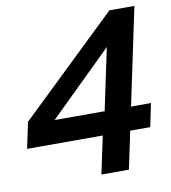

<svg xmlns="http://www.w3.org/2000/svg" viewBox="-80 -772 752 842"><g transform="rotate(-10 296.5 -351.5)"><path d="M303.7 0 347.7 -206.1 357.9 -232.4 439.9 -620.6 462.9 -584.5 102.5 -231 83.5 -271H572.3L550.8 -167.5H2.4L26.9 -283.7L463.4 -703.1H574.7L426.3 0Z"/></g></svg>

Font: Schibsted Grotesk SemiBold
Style: Italic
Weight: 600
Italic angle: -12°
Designer: Bakken & Baeck AS, Henrik Kongsvoll
Foundry: Schibsted ASA
Version: Version 1.100;gftools[0.9.25]